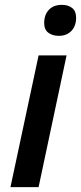

<svg xmlns="http://www.w3.org/2000/svg" viewBox="-20 -767 332 787"><path d="M161.1 -672.9Q161.1 -706.1 180.2 -726.6Q199.2 -747.1 233.9 -747.1Q259.8 -747.1 275.9 -734.1Q292 -721.2 292 -694.8Q292 -660.2 272.5 -640.1Q252.9 -620.1 221.2 -620.1Q195.3 -620.1 178.2 -632.8Q161.1 -645.5 161.1 -672.9ZM138.2 0H22.9L138.2 -540H252.9Z"/></svg>

Font: f4_56222          
Style: Italic
Weight: 600
Italic angle: -12°
Foundry: Ascender Corporation
Version: Version 1.10